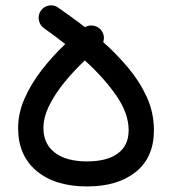

<svg xmlns="http://www.w3.org/2000/svg" viewBox="-20 -645 631 704"><path d="M299.3 38.6Q182.1 38.6 114.3 -18.1Q46.4 -74.7 46.4 -175.3Q46.4 -229.5 69.6 -282.7Q92.8 -335.9 131.8 -386.7Q170.9 -437.5 219.2 -483.4Q200.2 -498.5 180.4 -513.2Q160.6 -527.8 140.6 -542Q125.5 -553.2 122.3 -572Q119.1 -590.8 129.9 -606Q141.1 -621.6 159.9 -624.8Q178.7 -627.9 193.8 -616.7Q215.3 -601.6 240.2 -583.7Q265.1 -565.9 291.5 -545.4Q305.7 -553.7 322.8 -550.8Q339.8 -547.9 350.6 -534.7Q366.2 -514.6 358.4 -490.7Q406.7 -447.8 449.2 -397.5Q491.7 -347.2 518.1 -289.6Q544.4 -231.9 544.4 -167.5Q544.4 -68.4 478.3 -14.9Q412.1 38.6 299.3 38.6ZM139.2 -175.3Q139.2 -117.7 180.9 -85.4Q222.7 -53.2 299.3 -53.2Q372.1 -53.2 411.9 -82.3Q451.7 -111.3 451.7 -167.5Q451.7 -229.5 406.2 -294.9Q360.8 -360.4 291 -423.3Q251 -385.7 216.3 -343.3Q181.6 -300.8 160.4 -257.8Q139.2 -214.8 139.2 -175.3Z"/></svg>

Font: Mikhak Medium
Style: Regular
Weight: 500
Designer: Amin Abedi
Version: Version 3.3